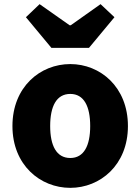

<svg xmlns="http://www.w3.org/2000/svg" viewBox="-20 -892 677 926"><path d="M319 14C463 14 597 -96 597 -284C597 -473 463 -583 319 -583C174 -583 40 -473 40 -284C40 -96 174 14 319 14ZM319 -130C252 -130 222 -190 222 -284C222 -379 252 -439 319 -439C385 -439 415 -379 415 -284C415 -190 385 -130 319 -130ZM228 -661H409L532 -809L465 -872L321 -770H316L171 -872L105 -809Z"/></svg>

Font: Noto Sans CJK KR Black
Style: Regular
Weight: 900
Designer: Ryoko NISHIZUKA (kana & ideographs); Paul D. Hunt (Latin, Greek & Cyrillic); Wenlong ZHANG (bopomofo); Sandoll Communica
Foundry: Adobe Systems Incorporated
Version: Version 1.004;PS 1.004;hotconv 1.0.82;makeotf.lib2.5.63406